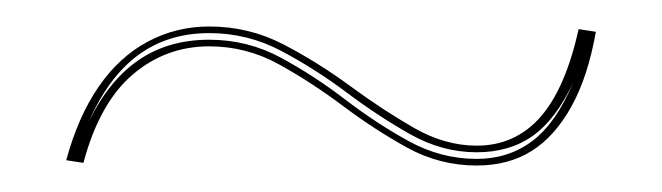

<svg xmlns="http://www.w3.org/2000/svg" viewBox="-20 -379 500 145"><path d="M340 -254Q312 -254 287.5 -267.5Q263 -281 239 -299Q215 -317 190.5 -330.5Q166 -344 138 -344Q105 -344 80 -322.5Q55 -301 43 -256L30 -258Q39 -291 54.5 -313.5Q70 -336 91.5 -347.5Q113 -359 138 -359Q168 -359 194 -345.5Q220 -332 244.5 -314Q269 -296 292.5 -282.5Q316 -269 340 -269Q369 -269 388 -290.5Q407 -312 417 -357L430 -355Q424 -321 411.5 -298.5Q399 -276 381.5 -265Q364 -254 340 -254ZM340 -259Q364 -259 382 -272.5Q400 -286 413 -317Q400 -289 382.5 -276.5Q365 -264 340 -264Q314 -264 290 -277.5Q266 -291 242 -309Q218 -327 192.5 -340.5Q167 -354 138 -354Q107 -354 84.5 -337.5Q62 -321 47 -287Q62 -318 84.5 -333.5Q107 -349 138 -349Q167 -349 192 -335.5Q217 -322 240.5 -304Q264 -286 288.5 -272.5Q313 -259 340 -259Z"/></svg>

Font: Kalnia Glaze Thin
Style: Regular
Weight: 100
Designer: Frida Medrano
Foundry: Frida Medrano
Version: Version 1.110